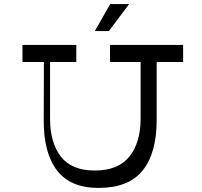

<svg xmlns="http://www.w3.org/2000/svg" viewBox="-20 -920 987 940"><path d="M747.1 -332.8Q747.1 -171.2 678.6 -85.6Q610 0 462.2 0Q324.4 0 258.8 -86Q193.1 -172 194.1 -332.8L195.1 -660.5H225.1V-339Q225.1 -221.6 278 -153.4Q330.9 -85.1 444.2 -85.1Q558.9 -85.1 613.6 -153.7Q668.4 -222.2 668.4 -339V-660.5H747.1ZM876.5 -616.4H518.6V-700H876.5ZM353.5 -616.4H90V-700H353.5ZM612.1 -900 513.1 -768H444.4L519.4 -900Z"/></svg>

Font: Space Cowgirl
Style: Regular
Weight: 400
Designer: Valery Marier
Foundry: Valery Marier
Version: Version 1.000